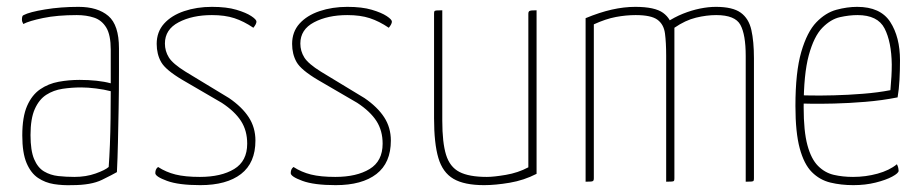

<svg xmlns="http://www.w3.org/2000/svg" viewBox="-20 -530 2683 560"><path d="M190 10Q163 11 137.5 7Q112 3 91 -11Q70 -25 57.5 -54.5Q45 -84 45 -135Q45 -189 59 -221Q73 -253 97 -269.5Q121 -286 151 -291.5Q181 -297 212 -297Q238 -297 261.5 -294.5Q285 -292 303 -287Q303 -287 303 -305.5Q303 -324 303 -347.5Q303 -371 303 -385Q303 -428 290 -449.5Q277 -471 254.5 -478.5Q232 -486 204 -486Q147 -486 106 -477.5Q65 -469 48 -460Q46 -464 45 -466.5Q44 -469 44 -473Q44 -478 45 -481.5Q46 -485 49 -486Q66 -495 111.5 -502.5Q157 -510 209 -510Q265 -510 296 -483.5Q327 -457 327 -389V-323Q327 -266 326 -213.5Q325 -161 324 -114.5Q323 -68 321 -28Q309 -21 277.5 -5.5Q246 10 190 10ZM197 -14Q231 -14 259 -24Q287 -34 297 -43Q299 -70 300.5 -107Q302 -144 302.5 -185Q303 -226 303 -264Q284 -269 260 -272Q236 -275 217 -275Q189 -275 162.5 -271Q136 -267 115 -253.5Q94 -240 81.5 -212Q69 -184 69 -136Q69 -91 79.5 -66Q90 -41 108.5 -30Q127 -19 150 -16.5Q173 -14 197 -14Z M564 10Q501 10 467 -2.5Q433 -15 433 -25Q433 -30 434.5 -34.5Q436 -39 441 -43Q464 -28 492 -21Q520 -14 563 -14Q625 -14 663 -37Q701 -60 701 -111Q701 -149 683 -177Q665 -205 627 -230L512 -297Q463 -326 450 -349Q437 -372 437 -402Q437 -437 458.5 -461Q480 -485 517 -497.5Q554 -510 598 -510Q641 -510 669.5 -501.5Q698 -493 713 -483Q728 -473 728 -467Q728 -460 719 -449Q691 -468 663.5 -477Q636 -486 598 -486Q541 -486 501 -465Q461 -444 461 -403Q461 -381 472.5 -362.5Q484 -344 521 -321L648 -244Q686 -218 705.5 -188Q725 -158 725 -120Q725 -55 683 -22.5Q641 10 564 10Z M959 10Q896 10 862 -2.5Q828 -15 828 -25Q828 -30 829.5 -34.5Q831 -39 836 -43Q859 -28 887 -21Q915 -14 958 -14Q1020 -14 1058 -37Q1096 -60 1096 -111Q1096 -149 1078 -177Q1060 -205 1022 -230L907 -297Q858 -326 845 -349Q832 -372 832 -402Q832 -437 853.5 -461Q875 -485 912 -497.5Q949 -510 993 -510Q1036 -510 1064.5 -501.5Q1093 -493 1108 -483Q1123 -473 1123 -467Q1123 -460 1114 -449Q1086 -468 1058.5 -477Q1031 -486 993 -486Q936 -486 896 -465Q856 -444 856 -403Q856 -381 867.5 -362.5Q879 -344 916 -321L1043 -244Q1081 -218 1100.5 -188Q1120 -158 1120 -120Q1120 -55 1078 -22.5Q1036 10 959 10Z M1392 10Q1334 10 1302.5 -8.5Q1271 -27 1258.5 -69.5Q1246 -112 1246 -185V-490Q1246 -495 1247 -497Q1248 -499 1253 -499.5Q1258 -500 1270 -500V-178Q1270 -114 1281 -78.5Q1292 -43 1320 -28.5Q1348 -14 1400 -14Q1420 -14 1455.5 -20Q1491 -26 1521 -42V-490Q1521 -495 1523 -497Q1525 -499 1530.5 -499.5Q1536 -500 1545 -500V-23Q1508 -4 1466.5 3Q1425 10 1392 10Z M1688 0V-477Q1729 -494 1764.5 -502Q1800 -510 1833 -510Q1890 -510 1914 -492.5Q1938 -475 1942.5 -443.5Q1947 -412 1947 -368V-10Q1947 -5 1946 -3Q1945 -1 1940 -0.5Q1935 0 1923 0V-367Q1923 -406 1919.5 -432.5Q1916 -459 1897.5 -472.5Q1879 -486 1834 -486Q1806 -486 1776.5 -480.5Q1747 -475 1712 -459V-10Q1712 -5 1710.5 -3Q1709 -1 1704 -0.5Q1699 0 1688 0ZM1923 0V-464Q1947 -480 1972 -490Q1997 -500 2021.5 -505Q2046 -510 2068 -510Q2117 -510 2140.5 -493Q2164 -476 2171.5 -442.5Q2179 -409 2179 -360V-10Q2179 -5 2178 -3Q2177 -1 2172 -0.5Q2167 0 2155 0V-367Q2155 -429 2139.5 -457.5Q2124 -486 2069 -486Q2041 -486 2010 -478.5Q1979 -471 1947 -449V-10Q1947 -5 1945.5 -3Q1944 -1 1939 -0.5Q1934 0 1923 0Z M2469 10Q2433 10 2402 2.5Q2371 -5 2348 -28Q2325 -51 2312.5 -97.5Q2300 -144 2300 -221Q2300 -320 2317 -378.5Q2334 -437 2361 -465Q2388 -493 2419.5 -501.5Q2451 -510 2480 -510Q2548 -510 2576.5 -466Q2605 -422 2605 -354Q2605 -325 2603.5 -297Q2602 -269 2598 -246Q2553 -237 2504 -233Q2455 -229 2413 -228Q2371 -227 2345 -227.5Q2319 -228 2319 -228V-252Q2319 -252 2345.5 -251.5Q2372 -251 2412.5 -252Q2453 -253 2497 -256.5Q2541 -260 2577 -267Q2579 -290 2580 -307Q2581 -324 2581 -342Q2580 -408 2560 -447Q2540 -486 2481 -486Q2457 -486 2430 -480Q2403 -474 2378.5 -449Q2354 -424 2339 -369Q2324 -314 2324 -217Q2324 -147 2335 -106.5Q2346 -66 2366 -46Q2386 -26 2412 -20Q2438 -14 2468 -14Q2505 -14 2539.5 -23.5Q2574 -33 2596 -51Q2599 -45 2600 -40Q2601 -35 2601 -32Q2601 -25 2582.5 -15Q2564 -5 2534 2.5Q2504 10 2469 10Z"/></svg>

Font: Yanone Kaffeesatz ExtraLight
Style: Regular
Weight: 200
Designer: Yanone (Cyrillic: Daniel Pouzeot, Huerta Tipografica, and Cyreal)
Foundry: Yanone
Version: Version 2.003